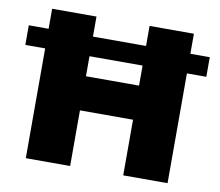

<svg xmlns="http://www.w3.org/2000/svg" viewBox="-77 -794 1018 887"><g transform="rotate(10 431.5 -350.5)"><path d="M854 -607V-515H763V0H555V-261H306V0H98V-515H5V-607H98V-701H306V-607H555V-701H763V-607ZM555 -421V-515H306V-421Z"/></g></svg>

Font: Gontserrat ExtraBold
Style: Regular
Weight: 800
Designer: Julieta Ulanovsky
Foundry: Julieta Ulanovsky
Version: Version 6.001